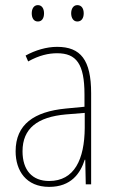

<svg xmlns="http://www.w3.org/2000/svg" viewBox="-20 -720 450 750"><path d="M104 -668C104 -651 111 -636 128 -636C144 -636 152 -649 152 -668C152 -686 144 -700 128 -700C111 -700 104 -684 104 -668ZM258 -668C258 -651 266 -636 282 -636C299 -636 307 -650 307 -668C307 -686 299 -700 282 -700C266 -700 258 -685 258 -668ZM203 -537C162 -537 118 -524 80 -503L90 -480C133 -504 170 -512 203 -512C278 -512 310 -471 310 -351V-303L237 -296C113 -284 41 -234 41 -129C41 -53 82 10 172 10C258 10 294 -43 311 -96H313L315 0H336V-356C336 -486 295 -537 203 -537ZM237 -273 311 -279V-220C310 -98 271 -13 172 -13C106 -13 68 -55 68 -129C68 -219 127 -263 237 -273Z"/></svg>

Font: Noto Sans Condensed Thin
Style: Regular
Weight: 100
Width: 3
Designer: Monotype Design Team
Foundry: Monotype Imaging Inc.
Version: Version 2.013